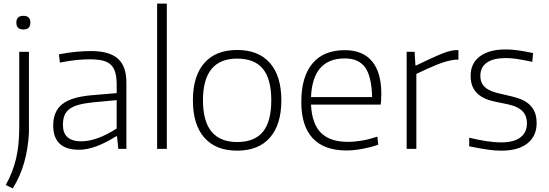

<svg xmlns="http://www.w3.org/2000/svg" viewBox="-20 -828 3053 1068"><path d="M110 -664Q71 -664 71 -702Q71 -740 110 -740Q149 -740 149 -702Q149 -664 110 -664ZM12 201Q51 131 69 56Q87 -19 87 -118V-540H141V-91Q137 -6 115.5 72.5Q94 151 51 220Z M420 5Q276 5 276 -130Q276 -208 325.5 -248Q375 -288 487 -298L629 -310V-358Q629 -397 621.5 -424Q614 -451 597 -467.5Q580 -484 551.5 -491Q523 -498 480 -498Q442 -498 403.5 -494Q365 -490 313 -480L308 -526Q363 -536 404 -540Q445 -544 487 -544Q588 -544 635.5 -502Q683 -460 683 -369V0H638L631 -70H626Q507 5 420 5ZM432 -42Q518 -42 629 -113V-271L500 -259Q452 -254 419.5 -245.5Q387 -237 367 -222Q347 -207 338.5 -185.5Q330 -164 330 -133Q330 -42 432 -42Z M854 -808H908V0H854Z M1299 10Q1180 10 1116.5 -62.5Q1053 -135 1053 -270Q1053 -405 1116.5 -477.5Q1180 -550 1299 -550Q1418 -550 1481.5 -477.5Q1545 -405 1545 -270Q1545 -135 1481.5 -62.5Q1418 10 1299 10ZM1299 -38Q1396 -38 1442.5 -95Q1489 -152 1489 -270Q1489 -388 1442.5 -445Q1396 -502 1299 -502Q1109 -502 1109 -270Q1109 -38 1299 -38Z M1907 9Q1783 9 1719.5 -59Q1656 -127 1656 -261Q1656 -401 1718 -475Q1780 -549 1898 -549Q1998 -549 2049.5 -487Q2101 -425 2101 -307Q2101 -286 2100 -270.5Q2099 -255 2097 -246H1710Q1715 -140 1765 -89.5Q1815 -39 1915 -39Q1953 -39 1993.5 -46Q2034 -53 2079 -68L2084 -23Q2044 -9 1996 0Q1948 9 1907 9ZM1898 -503Q1719 -503 1710 -288H2050Q2047 -403 2011 -453Q1975 -503 1898 -503Z M2242 -540H2286L2291 -464H2295Q2333 -482 2363.5 -496.5Q2394 -511 2420 -522Q2446 -533 2468 -540Q2490 -547 2511 -549H2530V-496H2512Q2466 -491 2411 -468.5Q2356 -446 2296 -417V0H2242Z M2770 10Q2753 10 2736 9Q2719 8 2698 5Q2677 2 2651 -2.5Q2625 -7 2590 -14V-62Q2640 -50 2684.5 -43Q2729 -36 2769 -36Q2838 -36 2874.5 -63.5Q2911 -91 2911 -142Q2911 -171 2900.5 -190Q2890 -209 2872 -221.5Q2854 -234 2830.5 -241Q2807 -248 2780 -253Q2748 -259 2715.5 -267Q2683 -275 2657 -291Q2631 -307 2614.5 -334.5Q2598 -362 2598 -407Q2598 -476 2649.5 -514.5Q2701 -553 2792 -553Q2808 -553 2822.5 -552Q2837 -551 2854 -549Q2871 -547 2893 -543Q2915 -539 2945 -533L2941 -484Q2889 -495 2856.5 -500Q2824 -505 2794 -505Q2725 -505 2688.5 -480Q2652 -455 2652 -407Q2652 -378 2663.5 -360Q2675 -342 2695 -330.5Q2715 -319 2741 -312Q2767 -305 2796 -299Q2829 -292 2859.5 -282.5Q2890 -273 2913.5 -256Q2937 -239 2951 -212Q2965 -185 2965 -143Q2965 -71 2914 -30.5Q2863 10 2770 10Z"/></svg>

Font: Encode Sans Wide
Style: ExtraLight
Weight: 200
Designer: Pablo Impallari, Andres Torresi
Foundry: Pablo Impallari, Andres Torresi
Version: Version 1.000; ttfautohint (v1.00) -l 8 -r 50 -G 200 -x 14 -